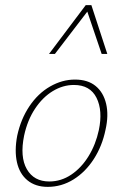

<svg xmlns="http://www.w3.org/2000/svg" viewBox="-20 -723 479 748"><path d="M166 5Q118 5 87 -20.5Q56 -46 46 -91Q36 -136 47 -194Q61 -259 94.5 -309Q128 -359 175 -386Q222 -413 272 -413Q322 -413 352.5 -388Q383 -363 393.5 -318.5Q404 -274 391 -217Q378 -154 345.5 -103.5Q313 -53 266.5 -24Q220 5 166 5ZM172 -16Q218 -16 257.5 -42.5Q297 -69 325 -114.5Q353 -160 365 -216Q381 -292 356 -342Q331 -392 268 -392Q225 -392 185.5 -368Q146 -344 116.5 -299.5Q87 -255 74 -195Q57 -112 84.5 -64Q112 -16 172 -16ZM171 -513 314 -703H336L328 -688L194 -513ZM376 -513 317 -687 314 -703H336L398 -513Z"/></svg>

Font: Ysabeau Office Thin
Style: Italic
Weight: 250
Italic angle: -12°
Designer: Christian Thalmann (Catharsis Fonts)
Version: Version 2.001;gftools[0.9.30]; featfreeze: tnum,lnum,ss02